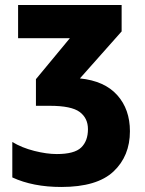

<svg xmlns="http://www.w3.org/2000/svg" viewBox="-20 -734 578 764"><path d="M464 -714H52V-582H258L123 -419V-313H178Q264 -313 297 -288.5Q330 -264 330 -220Q330 -173 303 -147Q276 -121 206 -121Q166 -121 116.5 -133.5Q67 -146 29 -169V-28Q111 10 224 10Q366 10 431.5 -51.5Q497 -113 497 -212Q497 -299 446.5 -355.5Q396 -412 298 -422L464 -609Z"/></svg>

Font: Noto Sans Display SemiCondensed Extra
Style: Regular
Weight: 800
Width: 4
Designer: Monotype Design Team
Foundry: Monotype Imaging Inc.
Version: Version 1.900